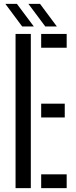

<svg xmlns="http://www.w3.org/2000/svg" viewBox="-20 -976 394 996"><path d="M60.7 0V-800H139.9V0ZM193.6 0V-71.5H325.9V0ZM193.6 -366.7V-438.2H315.9V-366.7ZM193.6 -728.5V-800H325.9V-728.5ZM95 -838.7 7.9 -955.8H67.8L155.4 -838.7ZM214.9 -838.7 127.4 -955.8H187.8L274.9 -838.7Z"/></svg>

Font: Big Shoulders Stencil Text Thin
Style: Regular
Weight: 100
Designer: Patric King
Foundry: XO Type Co
Version: Version 2.001